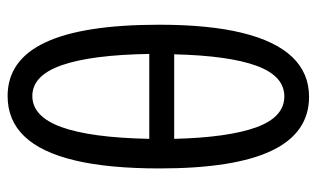

<svg xmlns="http://www.w3.org/2000/svg" viewBox="-182 -630 820 497"><g transform="rotate(90 228.5 -381.0)"><path d="M415.5 -383.3Q415.5 -252 394.8 -164.6Q374 -77.1 332.5 -33.7Q291 9.8 228 9.8Q135.3 9.8 89.4 -87.6Q43.5 -185.1 43.5 -382.3Q43.5 -511.7 64.7 -597.9Q85.9 -684.1 127.4 -727.3Q168.9 -770.5 230 -770.5Q323.2 -770.5 369.4 -674.1Q415.5 -577.6 415.5 -383.3ZM228 -54.2Q281.2 -54.2 308.6 -129.9Q335.9 -205.6 338.9 -356.9H119.1Q121.6 -207 148.2 -130.6Q174.8 -54.2 228 -54.2ZM229 -706.5Q176.3 -706.5 149.9 -634.8Q123.5 -563 120.1 -421.4H338.9Q335.4 -561 309.1 -633.8Q282.7 -706.5 229 -706.5Z"/></g></svg>

Font: Open Sans Condensed
Style: Regular
Weight: 400
Width: 3
Designer: Monotype Design Team
Foundry: Monotype Imaging Inc.
Version: Version 3.000